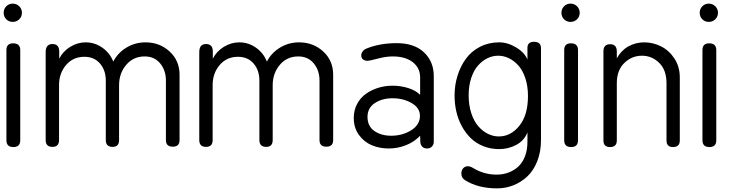

<svg xmlns="http://www.w3.org/2000/svg" viewBox="-20 -805 4080 1051"><path d="M15.1 -37.1V-530.8Q15.1 -567.9 51.8 -567.9Q90.8 -567.9 90.8 -530.8V-37.1Q90.8 0 53.2 0Q15.1 0 15.1 -37.1ZM14.4 -699.5Q0 -713.9 0 -734.9Q0 -755.9 14.4 -770.5Q28.8 -785.2 49.8 -785.2Q70.8 -785.2 85.4 -770.5Q100.1 -755.9 100.1 -734.9Q100.1 -713.9 85.4 -699.5Q70.8 -685.1 49.8 -685.1Q28.8 -685.1 14.4 -699.5Z M230 -38.1V-520Q230 -564 267.1 -564Q304.2 -564 304.2 -522.9V-483.9Q324.2 -523.9 364.5 -548.6Q404.8 -573.2 449.2 -573.2Q498.5 -573.2 540 -544.2Q581.5 -515.1 600.1 -467.8Q624.5 -515.6 672.1 -544.4Q719.7 -573.2 775.9 -573.2Q854 -573.2 908.4 -523.2Q962.9 -473.1 962.9 -396V-38.1Q962.9 -2 925.8 -2Q888.2 -2 888.2 -38.1V-363.8Q888.2 -419.9 856.7 -458Q825.2 -496.1 772 -496.1Q710 -496.1 670.9 -450Q631.8 -403.8 631.8 -338.9V-38.1Q631.8 -1 596.2 -1Q559.1 -1 559.1 -38.1V-363.8Q559.1 -420.4 527.3 -457.3Q495.6 -494.1 441.9 -494.1Q379.9 -494.1 341.6 -449Q303.2 -403.8 303.2 -338.9V-38.1Q303.2 -1 267.1 -1Q230 -1 230 -38.1Z M1070.8 -38.1V-520Q1070.8 -564 1107.9 -564Q1145 -564 1145 -522.9V-483.9Q1165 -523.9 1205.3 -548.6Q1245.6 -573.2 1290 -573.2Q1339.4 -573.2 1380.9 -544.2Q1422.4 -515.1 1440.9 -467.8Q1465.3 -515.6 1512.9 -544.4Q1560.5 -573.2 1616.7 -573.2Q1694.8 -573.2 1749.3 -523.2Q1803.7 -473.1 1803.7 -396V-38.1Q1803.7 -2 1766.6 -2Q1729 -2 1729 -38.1V-363.8Q1729 -419.9 1697.5 -458Q1666 -496.1 1612.8 -496.1Q1550.8 -496.1 1511.7 -450Q1472.7 -403.8 1472.7 -338.9V-38.1Q1472.7 -1 1437 -1Q1399.9 -1 1399.9 -38.1V-363.8Q1399.9 -420.4 1368.2 -457.3Q1336.4 -494.1 1282.7 -494.1Q1220.7 -494.1 1182.4 -449Q1144 -403.8 1144 -338.9V-38.1Q1144 -1 1107.9 -1Q1070.8 -1 1070.8 -38.1Z M1985.8 -539.1Q2058.1 -568.8 2151.9 -568.8Q2248 -568.8 2301.3 -518.1Q2354.5 -467.3 2354.5 -388.2V-28.8Q2354.5 -13.7 2344.5 -2.9Q2334.5 7.8 2317.4 7.8Q2300.3 7.8 2291 -2.4Q2281.7 -12.7 2280.8 -27.8Q2279.8 -46.9 2279.8 -62Q2248 -28.3 2202.6 -10.3Q2157.2 7.8 2108.4 7.8Q2057.6 7.8 2015.1 -10Q1972.7 -27.8 1944.6 -66.7Q1916.5 -105.5 1916.5 -159.2Q1916.5 -201.7 1934.8 -236.1Q1953.1 -270.5 1983.4 -291.7Q2013.7 -313 2051 -324.5Q2088.4 -335.9 2128.4 -335.9Q2173.3 -335.9 2214.6 -323Q2255.9 -310.1 2279.8 -286.1V-380.9Q2279.8 -433.1 2239.5 -464.6Q2199.2 -496.1 2129.4 -496.1Q2092.8 -496.1 2047.9 -484.1Q2002.9 -472.2 1991.7 -472.2Q1977.1 -472.2 1967.3 -479.5Q1957.5 -486.8 1957.5 -502.9Q1957.5 -513.2 1965.3 -523.7Q1973.1 -534.2 1985.8 -539.1ZM1991.7 -165Q1991.7 -114.3 2029.1 -88.1Q2066.4 -62 2121.6 -62Q2183.1 -62 2231 -92Q2278.8 -122.1 2278.8 -170.9Q2278.8 -214.4 2233.4 -240.7Q2188 -267.1 2128.4 -267.1Q2071.8 -267.1 2031.7 -240.7Q1991.7 -214.4 1991.7 -165Z M2545.4 -283.2Q2545.4 -229.5 2559.8 -185.5Q2574.2 -141.6 2597.7 -114.5Q2621.1 -87.4 2650.1 -72.8Q2679.2 -58.1 2710.4 -58.1Q2775.9 -58.1 2823 -116.5Q2870.1 -174.8 2870.1 -279.8Q2870.1 -332.5 2856.2 -375.2Q2842.3 -418 2819.1 -444.6Q2795.9 -471.2 2767.1 -485.6Q2738.3 -500 2707 -500Q2676.3 -500 2647.9 -486.1Q2619.6 -472.2 2596.4 -446Q2573.2 -419.9 2559.3 -377.7Q2545.4 -335.4 2545.4 -283.2ZM2867.2 -479V-543Q2867.2 -576.2 2903.3 -576.2Q2941.4 -576.2 2941.4 -541V-38.1Q2941.4 25.4 2921.1 76.9Q2900.9 128.4 2866.9 160.4Q2833 192.4 2790.5 209.2Q2748 226.1 2701.2 226.1Q2596.7 226.1 2525.4 181.2Q2505.4 168.9 2505.4 144Q2505.4 127.9 2515.1 116.5Q2524.9 105 2541.5 105Q2546.9 105 2552.5 106.7Q2558.1 108.4 2561 109.9Q2564 111.3 2570.8 115.2Q2577.6 119.1 2579.1 120.1Q2634.8 150.9 2698.2 150.9Q2732.9 150.9 2762.7 139.9Q2792.5 128.9 2816.2 107.7Q2839.8 86.4 2853.5 51.3Q2867.2 16.1 2867.2 -28.8V-80.1Q2849.1 -34.7 2805.7 -11.7Q2762.2 11.2 2712.4 11.2Q2665.5 11.2 2625.5 -4.9Q2585.4 -21 2556.9 -48.8Q2528.3 -76.7 2508.1 -114Q2487.8 -151.4 2478 -194.1Q2468.3 -236.8 2468.3 -282.2Q2468.3 -338.9 2484.4 -390.6Q2500.5 -442.4 2530.3 -483.4Q2560.1 -524.4 2607.4 -548.8Q2654.8 -573.2 2712.4 -573.2Q2758.8 -573.2 2805.2 -545.4Q2851.6 -517.6 2867.2 -479Z M3068.4 -37.1V-530.8Q3068.4 -567.9 3105 -567.9Q3144 -567.9 3144 -530.8V-37.1Q3144 0 3106.4 0Q3068.4 0 3068.4 -37.1ZM3067.6 -699.5Q3053.2 -713.9 3053.2 -734.9Q3053.2 -755.9 3067.6 -770.5Q3082 -785.2 3103 -785.2Q3124 -785.2 3138.7 -770.5Q3153.3 -755.9 3153.3 -734.9Q3153.3 -713.9 3138.7 -699.5Q3124 -685.1 3103 -685.1Q3082 -685.1 3067.6 -699.5Z M3283.2 -36.1V-523.9Q3283.2 -563 3319.3 -563Q3356.4 -563 3356.4 -523.9V-485.8Q3380.4 -529.3 3420.2 -551.3Q3460 -573.2 3506.3 -573.2Q3555.2 -573.2 3599.4 -550.8Q3643.6 -528.3 3672.4 -483.6Q3701.2 -439 3701.2 -381.8V-36.1Q3701.2 0 3664.1 0Q3628.4 0 3628.4 -36.1V-350.1Q3628.4 -421.4 3588.6 -460.7Q3548.8 -500 3494.1 -500Q3438.5 -500 3397.5 -460.2Q3356.4 -420.4 3356.4 -350.1V-36.1Q3356.4 0 3319.3 0Q3283.2 0 3283.2 -36.1Z M3825.2 -37.1V-530.8Q3825.2 -567.9 3861.8 -567.9Q3900.9 -567.9 3900.9 -530.8V-37.1Q3900.9 0 3863.3 0Q3825.2 0 3825.2 -37.1ZM3824.5 -699.5Q3810.1 -713.9 3810.1 -734.9Q3810.1 -755.9 3824.5 -770.5Q3838.9 -785.2 3859.9 -785.2Q3880.9 -785.2 3895.5 -770.5Q3910.2 -755.9 3910.2 -734.9Q3910.2 -713.9 3895.5 -699.5Q3880.9 -685.1 3859.9 -685.1Q3838.9 -685.1 3824.5 -699.5Z"/></svg>

Font: BPreplay
Style: Regular
Weight: 400
Designer: Magenta/George Triantafyllakos
Foundry: Magenta/George Triantafyllakos
Version: Version 1.00